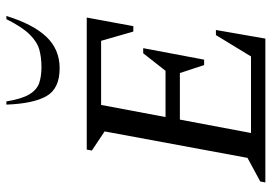

<svg xmlns="http://www.w3.org/2000/svg" viewBox="-145 -707 852 602"><g transform="rotate(-90 281.0 -406.0)"><path d="M10 0 13 -16 87 -56 170 -504 110 -544 113 -560H527L500 -414H483L454 -515H253L215 -313H360L415 -383H431L395 -192H378L353 -268H207L165 -45H405L472 -155H488L461 0ZM368 -645Q304 -645 280.5 -686.5Q257 -728 254 -812H264Q272 -763 286.5 -739.5Q301 -716 322 -709Q343 -702 372 -702Q401 -702 425.5 -708.5Q450 -715 473.5 -738.5Q497 -762 522 -812H532Q506 -728 466.5 -686.5Q427 -645 368 -645Z"/></g></svg>

Font: Spectral SC
Style: Italic
Weight: 400
Italic angle: -10°
Designer: Jean-Baptiste Levee
Foundry: Production Type
Version: Version 2.001